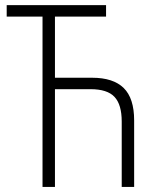

<svg xmlns="http://www.w3.org/2000/svg" viewBox="-20 -734 620 754"><path d="M396.5 -713.9V-668.9H195.8V-428.7H341.8Q424.8 -428.7 465.8 -388.4Q506.8 -348.1 506.8 -261.2V0H458V-256.8Q458 -323.2 429.7 -353.5Q401.4 -383.8 335.4 -383.8H195.8V0H147V-668.9H6.3V-713.9Z"/></svg>

Font: Open Sans SemiCondensed Light
Style: Regular
Weight: 300
Width: 4
Designer: Monotype Design Team
Foundry: Monotype Imaging Inc.
Version: Version 3.000